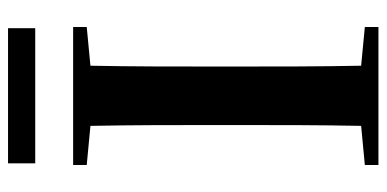

<svg xmlns="http://www.w3.org/2000/svg" viewBox="-256 -682 939 466"><g transform="rotate(-90 213.0 -449.5)"><path d="M49 -833H377V-899H49ZM45 -708 140 -699C142 -597 142 -496 142 -394V-346C142 -243 142 -141 140 -42L45 -33V0H380V-33L286 -42C284 -143 284 -245 284 -347V-394C284 -497 284 -599 286 -699L380 -708V-741H45Z"/></g></svg>

Font: Noto Serif KR
Style: Bold
Weight: 700
Designer: Ryoko NISHIZUKA 西塚涼子 (kana & ideographs); Frank Grießhammer (Latin, Greek & Cyrillic); Wenlong ZHANG 张文龙 (bopomofo); San
Foundry: Adobe
Version: Version 2.001;hotconv 1.1.0;makeotfexe 2.6.0